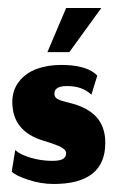

<svg xmlns="http://www.w3.org/2000/svg" viewBox="-20 -452 285 479"><path d="M98.3 -322H153L232.7 -432H145ZM113.7 7Q242.7 7 242.7 -95.7Q242.7 -131 225 -154.7Q207.3 -178.3 168.3 -191.3Q161.3 -193.3 151.7 -195.8Q142 -198.3 136.7 -199.8Q131.3 -201.3 125.8 -203.8Q120.3 -206.3 118 -209.8Q115.7 -213.3 115.7 -218.7Q115.7 -237.3 147.3 -237.3Q186 -237.3 208 -215.7L222.7 -263.3Q222.7 -263.3 216.7 -269Q189.7 -290 132.7 -290Q99.3 -290 72.3 -280.3Q45.3 -270.7 28 -249.2Q10.7 -227.7 10.7 -197.7Q10.7 -124.3 88.3 -101Q118.3 -92 131.7 -85.2Q145 -78.3 145 -69.7Q145 -60.7 137.5 -55.7Q130 -50.7 110 -50.7Q82.3 -50.7 55.8 -58.7Q29.3 -66.7 18 -77.7L9.3 -24Q18.3 -14 50.3 -3.5Q82.3 7 113.7 7Z"/></svg>

Font: Jomhuria
Style: Regular
Weight: 400
Designer: Arabic design by Kourosh Beigpour, Latin design by Eben Sorkin, engineering by Lasse Fister and Khaled Hosney
Version: Version 1.0000